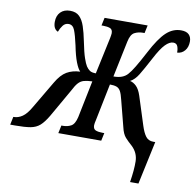

<svg xmlns="http://www.w3.org/2000/svg" viewBox="-143 -819 1148 1128"><g transform="rotate(10 431.5 -255.0)"><path d="M706 210Q718 135 717 84.5Q716 34 678 -2Q655 -22 637.5 -41.5Q620 -61 611 -101L571 -256Q563 -290 554 -306.5Q545 -323 530 -328.5Q515 -334 490 -334L446 -117Q443 -105 441.5 -96Q440 -87 440 -82Q440 -59 456 -53Q472 -47 496 -47H507L497 0H241L251 -47H262Q287 -47 308.5 -58.5Q330 -70 340 -113L385 -334Q354 -333 335 -327.5Q316 -322 302 -306.5Q288 -291 273 -261L177 -93Q153 -52 130.5 -32Q108 -12 74.5 -6Q41 0 -16 0H-46L-36 -48H-33Q-7 -48 18 -65Q43 -82 68 -126L163 -287Q192 -337 225.5 -356.5Q259 -376 305 -378Q291 -392 277 -428Q263 -464 251 -525Q238 -584 226.5 -613Q215 -642 190 -642Q169 -642 156 -625Q143 -608 135 -586Q107 -598 107 -640Q107 -677 128 -698.5Q149 -720 185 -720Q221 -720 241 -700Q261 -680 273 -644Q285 -608 295 -558Q308 -493 319 -461Q330 -429 339 -415Q349 -400 361 -392Q373 -384 397 -384L444 -604Q445 -610 446.5 -618.5Q448 -627 448 -632Q448 -655 432 -661Q416 -667 392 -667H381L391 -714H648L638 -667H627Q601 -667 578.5 -655.5Q556 -644 547 -600L502 -384Q532 -384 552.5 -392Q573 -400 586 -415Q600 -430 621 -464.5Q642 -499 673 -558Q719 -646 758.5 -683Q798 -720 847 -720Q879 -720 894 -705Q909 -690 909 -664Q909 -630 891 -609Q873 -588 846 -587Q847 -607 840.5 -624Q834 -641 814 -641Q792 -641 767 -615.5Q742 -590 709 -527Q673 -459 651.5 -424Q630 -389 603 -375Q623 -371 641 -353.5Q659 -336 671 -299L725 -130Q738 -89 754 -68Q770 -47 799 -47H811L756 210Z"/></g></svg>

Font: Noto Serif ExtraCondensed SemiBold
Style: Italic
Weight: 600
Width: 2
Italic angle: -12°
Designer: Monotype Design Team
Foundry: Monotype Imaging Inc.
Version: Version 2.013